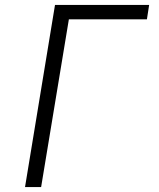

<svg xmlns="http://www.w3.org/2000/svg" viewBox="-20 -755 640 775"><path d="M81 0 202 -735H582L573 -677H258L146 0Z"/></svg>

Font: Iosevka SS04 Lt Ex Obl
Style: Regular
Weight: 300
Width: 7
Italic angle: -9°
Monospace: yes
Designer: Belleve Invis
Foundry: Belleve Invis
Version: Version 19.0.0; ttfautohint (v1.8.4)